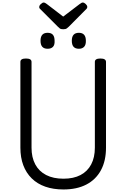

<svg xmlns="http://www.w3.org/2000/svg" viewBox="-20 -1477 998 1516"><path d="M481 19Q401 19 338 -3Q275 -25 231 -68Q187 -111 164 -172Q141 -233 141 -311V-988Q141 -1002 152 -1008.5Q163 -1015 185 -1015Q207 -1015 218 -1008.5Q229 -1002 229 -988V-311Q229 -234 258.5 -179Q288 -124 344.5 -95Q401 -66 481 -66Q561 -66 616 -95Q671 -124 700 -179Q729 -234 729 -311V-988Q729 -1002 740 -1008.5Q751 -1015 773 -1015Q817 -1015 817 -988V-311Q817 -207 777 -133Q737 -59 662 -20Q587 19 481 19ZM356 -1092Q328 -1092 314 -1107.5Q300 -1123 300 -1155Q300 -1187 314 -1202.5Q328 -1218 356 -1218Q384 -1218 397.5 -1202.5Q411 -1187 411 -1155Q413 -1123 398.5 -1107.5Q384 -1092 356 -1092ZM603 -1092Q575 -1092 561 -1107.5Q547 -1123 547 -1155Q547 -1187 561 -1202.5Q575 -1218 603 -1218Q630 -1218 644 -1202.5Q658 -1187 658 -1155Q659 -1124 644.5 -1108Q630 -1092 603 -1092ZM634 -1457Q644 -1457 656.5 -1445.5Q669 -1434 669 -1423Q669 -1421 668.5 -1417Q668 -1413 663 -1407L523 -1266Q516 -1260 507.5 -1253Q499 -1246 479 -1246Q460 -1246 451.5 -1253Q443 -1260 437 -1266L296 -1407Q290 -1413 290 -1417Q290 -1421 290 -1423Q290 -1434 302.5 -1445.5Q315 -1457 325 -1457Q331 -1457 337 -1453.5Q343 -1450 350 -1445L479 -1346L609 -1445Q617 -1450 622 -1453.5Q627 -1457 634 -1457Z"/></svg>

Font: Playwrite ES Deco
Style: Regular
Weight: 400
Designer: Veronika Burian, José Scaglione
Foundry: TypeTogether
Version: Version 1.002